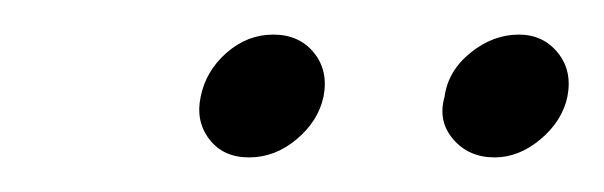

<svg xmlns="http://www.w3.org/2000/svg" viewBox="-20 -718 349 111"><path d="M124 -627Q109 -627 101 -637.5Q93 -648 96 -662Q99 -677 111 -687.5Q123 -698 138 -698Q153 -698 161.5 -687.5Q170 -677 167 -662Q164 -648 151.5 -637.5Q139 -627 124 -627ZM266 -627Q251 -627 242 -637.5Q233 -648 237 -662Q239 -677 252 -687.5Q265 -698 280 -698Q294 -698 302.5 -687.5Q311 -677 308 -662Q305 -648 292.5 -637.5Q280 -627 266 -627Z"/></svg>

Font: Albert Sans ExtraLight
Style: Italic
Weight: 250
Italic angle: -11.25°
Designer: Andreas Rasmussen
Foundry: a.Foundry
Version: Version 1.025